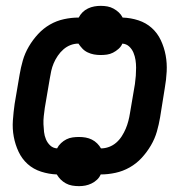

<svg xmlns="http://www.w3.org/2000/svg" viewBox="-20 -588 640 656"><path d="M250 48Q238 48 226.5 46Q215 44 205 38.5Q195 33 187.5 25.5Q180 18 174 8Q147 7 120.5 -1.5Q94 -10 74.5 -27.5Q55 -45 43.5 -69.5Q32 -94 27 -121Q22 -148 24 -176.5Q26 -205 30 -233L47 -333Q51 -357 58 -381.5Q65 -406 78.5 -429Q92 -452 110 -471.5Q128 -491 150.5 -504Q173 -517 198.5 -522.5Q224 -528 248 -528H249Q254 -538 262 -546Q270 -554 280.5 -559Q291 -564 302 -566Q313 -568 324 -568Q336 -568 347 -566Q358 -564 368 -558.5Q378 -553 386 -545.5Q394 -538 399 -528Q427 -527 453 -518.5Q479 -510 498.5 -492.5Q518 -475 529.5 -450.5Q541 -426 546 -399Q551 -372 549.5 -343.5Q548 -315 543 -287L527 -187Q523 -163 516 -138.5Q509 -114 495.5 -91Q482 -68 464 -48.5Q446 -29 423 -16Q400 -3 374.5 2.5Q349 8 325 8H324Q320 18 311.5 26Q303 34 292.5 39Q282 44 271.5 46Q261 48 250 48ZM325 -81Q339 -81 352.5 -86Q366 -91 377 -100.5Q388 -110 396 -122.5Q404 -135 409.5 -148Q415 -161 418.5 -174.5Q422 -188 424 -201L441 -301Q443 -315 444 -329Q445 -343 445 -356.5Q445 -370 443 -383Q441 -396 436 -408Q431 -420 421.5 -429Q412 -438 398 -439Q394 -429 385 -421Q376 -413 366 -408Q356 -403 345.5 -401.5Q335 -400 324 -400Q312 -400 301 -402Q290 -404 279.5 -409Q269 -414 261.5 -422Q254 -430 248 -439Q234 -439 221 -434Q208 -429 197 -419.5Q186 -410 177.5 -397.5Q169 -385 163.5 -372Q158 -359 155 -345.5Q152 -332 150 -319L133 -219Q131 -205 129.5 -191Q128 -177 128.5 -163.5Q129 -150 130.5 -137Q132 -124 137 -112Q142 -100 151.5 -91Q161 -82 175 -81Q180 -91 188.5 -99Q197 -107 207 -112Q217 -117 228 -118.5Q239 -120 250 -120Q262 -120 273 -118Q284 -116 294 -111Q304 -106 312 -98Q320 -90 325 -81Z"/></svg>

Font: Iosevka HT Extended
Style: Bold Italic
Weight: 700
Width: 7
Italic angle: -9°
Monospace: yes
Designer: Belleve Invis
Foundry: Belleve Invis
Version: Version 32.3.0; ttfautohint (v1.8.4)